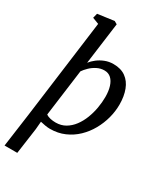

<svg xmlns="http://www.w3.org/2000/svg" viewBox="-258 -913 1075 1262"><g transform="rotate(30 280.0 -281.5)"><path d="M2.5 254 37 4.5 135.5 -746 87 -764.5 96 -800 220.5 -817 242.5 -804.5 200.5 -488.5Q216 -508.5 239.2 -526.5Q262.5 -544.5 292 -556.2Q321.5 -568 356 -568Q412.5 -568 449.2 -541.5Q486 -515 504.2 -467.2Q522.5 -419.5 522.5 -356Q522.5 -305.5 508.8 -253.8Q495 -202 468.5 -154.8Q442 -107.5 403.5 -70.5Q365 -33.5 315.2 -11.8Q265.5 10 205.5 10Q187.5 10 168 6.5Q148.5 3 131.5 -1L126.5 58L99 254ZM217 -44.5Q258.5 -44.5 290.8 -63.5Q323 -82.5 347 -114.5Q371 -146.5 386.5 -186.8Q402 -227 409.5 -270Q417 -313 417 -353Q417 -398 406.5 -431.5Q396 -465 375.8 -483.5Q355.5 -502 325.5 -502Q296 -502 269.5 -488.5Q243 -475 222.8 -455.2Q202.5 -435.5 190.5 -417.5L143.5 -63Q158 -52.5 177.5 -48.5Q197 -44.5 217 -44.5Z"/></g></svg>

Font: Merriweather Light 18pt
Style: Italic
Weight: 400
Italic angle: -7.8°
Version: Version 2.101